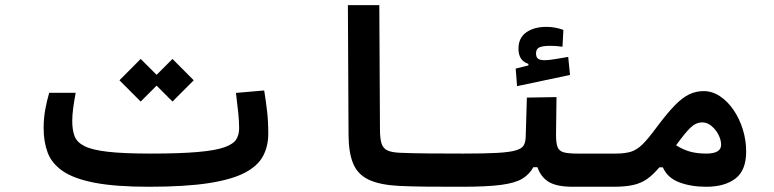

<svg xmlns="http://www.w3.org/2000/svg" viewBox="-20 -713 2970 737"><path d="M0 0Z M551.3 3.9Q423.3 3.9 343.5 -11.5Q263.7 -26.9 221.2 -56.2Q178.7 -85.4 163.1 -127Q147.5 -168.5 147.5 -220.7Q147.5 -258.3 153.6 -292Q159.7 -325.7 168.9 -356.9H270.5Q264.2 -322.8 260.7 -296.4Q257.3 -270 257.3 -248.5Q257.3 -214.4 266.1 -190.7Q274.9 -167 304.4 -152.1Q334 -137.2 394.3 -130.4Q454.6 -123.5 557.1 -123.5Q671.9 -123.5 740 -129.6Q808.1 -135.7 842 -147.9Q876 -160.2 887 -178.2Q897.9 -196.3 897.9 -220.2Q897.9 -247.6 894.5 -280.5Q891.1 -313.5 885.7 -356.4L994.1 -365.7Q1001 -323.7 1005.4 -284.7Q1009.8 -245.6 1009.8 -199.7Q1009.8 -152.3 990 -114.5Q970.2 -76.7 920.4 -50.3Q870.6 -23.9 781 -10Q691.4 3.9 551.3 3.9ZM642.1 -323.2 581.1 -384.3 520 -323.2 438.5 -404.8 520 -486.8 581.1 -425.8 642.1 -486.8 723.6 -404.8Z M1752 3.9Q1746.1 3.9 1740.2 3.9Q1733.9 3.9 1728 3.9Q1672.9 3.9 1615.7 3.4Q1558.6 2.9 1509.8 0.5Q1437.5 -3.4 1395.5 -23.2Q1353.5 -43 1335.9 -84.5Q1318.4 -126 1317.9 -194.3L1315.4 -693.4H1436L1438.5 -217.3Q1438.5 -181.2 1444.6 -162.1Q1450.7 -143.1 1467.3 -135.5Q1483.9 -127.9 1516.1 -126.5Q1565.4 -124.5 1628.9 -124Q1692.4 -123.5 1757.8 -123.5Q1773.4 -123.5 1781.2 -106Q1789.1 -88.4 1789.1 -59.6Q1789.1 -32.7 1779.8 -14.4Q1770.5 3.9 1752 3.9Z M1752 3.9 1757.8 -123.5Q1841.3 -123.5 1889.4 -126.2Q1937.5 -128.9 1960.7 -136Q1983.9 -143.1 1990.7 -155.8Q1997.6 -168.5 1998 -189L2002.4 -338.4L2116.2 -340.3L2114.3 -195.8Q2114.3 -164.6 2120.1 -148.9Q2126 -133.3 2143.6 -128.4Q2161.1 -123.5 2196.3 -123.5H2343.8Q2380.4 -123.5 2380.4 -67.9Q2380.4 -29.3 2367.9 -12.7Q2355.5 3.9 2337.9 3.9H2179.2Q2116.7 3.9 2086.2 -14.9Q2055.7 -33.7 2043 -71.3H2027.3Q2012.2 -43.5 1984.6 -26.9Q1957 -10.3 1902.6 -3.2Q1848.1 3.9 1752 3.9ZM1964.8 -382.3 1959.5 -449.7 2008.3 -461.9V-467.8Q1970.2 -480 1970.2 -525.9Q1970.2 -567.9 2000.2 -588.9Q2030.3 -609.9 2077.6 -609.9Q2096.2 -609.9 2113.3 -606.4Q2130.4 -603 2142.6 -598.1L2139.2 -533.7Q2112.8 -537.1 2093.3 -537.1Q2063.5 -537.1 2050.5 -531.2Q2037.6 -525.4 2037.6 -508.3Q2037.6 -492.7 2045.7 -487.3Q2053.7 -481.9 2070.3 -481.9Q2085.4 -481.9 2112.3 -486.3Q2139.2 -490.7 2161.1 -494.6L2168 -425.3Z M2335 3.9Q2309.6 3.9 2309.6 -62Q2309.6 -86.4 2318.1 -105Q2326.7 -123.5 2343.8 -123.5Q2378.9 -123.5 2401.9 -130.6Q2424.8 -137.7 2446.8 -159.4Q2468.8 -181.2 2501 -225.1Q2540 -277.3 2569.3 -307.6Q2598.6 -337.9 2625 -350.6Q2651.4 -363.3 2680.7 -363.3Q2713.9 -363.3 2743.4 -343.8Q2772.9 -324.2 2795.7 -291Q2818.4 -257.8 2831.3 -216.3Q2844.2 -174.8 2844.2 -131.3Q2844.2 -59.1 2803 -27.6Q2761.7 3.9 2690.9 3.9Q2631.8 3.9 2586.7 -13.4Q2541.5 -30.8 2524.4 -70.8H2511.2Q2486.8 -42 2463.4 -25.6Q2439.9 -9.3 2409.7 -2.7Q2379.4 3.9 2335 3.9ZM2575.2 -155.3Q2601.6 -138.7 2628.4 -131.1Q2655.3 -123.5 2691.4 -123.5Q2748 -123.5 2748 -157.2Q2748 -175.8 2738 -195.6Q2728 -215.3 2711.4 -229.2Q2694.8 -243.2 2675.8 -243.2Q2651.4 -243.2 2630.1 -222.7Q2608.9 -202.1 2575.2 -155.3Z"/></svg>

Font: CaskaydiaCove NFP SemiBold
Style: Regular
Weight: 600
Designer: Aaron Bell
Foundry: Saja Typeworks
Version: Version 2111.001; VTT 6.35;Nerd Fonts 3.1.1